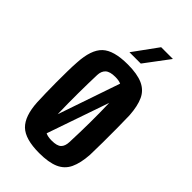

<svg xmlns="http://www.w3.org/2000/svg" viewBox="-241 -861 946 946"><g transform="rotate(45 232.0 -388.0)"><path d="M233 9Q135 9 94.5 -30.5Q54 -70 49 -162Q48 -187 47 -222.5Q46 -258 46 -297Q46 -336 46.5 -373.5Q47 -411 49 -438Q54 -532 94.5 -570.5Q135 -609 233 -609Q299 -609 338 -591.5Q377 -574 394.5 -536.5Q412 -499 416 -438Q417 -403 417.5 -352.5Q418 -302 417.5 -250.5Q417 -199 416 -162Q412 -101 394 -63Q376 -25 337 -8Q298 9 233 9ZM163 -465Q161 -406 160.5 -335Q160 -264 162 -191L273 -515Q258 -522 233 -522Q196 -522 180 -507.5Q164 -493 163 -465ZM233 -78Q270 -78 284.5 -92Q299 -106 300 -135Q303 -209 303.5 -275Q304 -341 302 -410L190 -86Q206 -78 233 -78ZM196 -657 289 -785H371L275 -657Z"/></g></svg>

Font: Big Shoulders Text
Style: Bold
Weight: 700
Designer: Patric King
Foundry: XO Type Co
Version: Version 1.000; ttfautohint (v1.8.2)